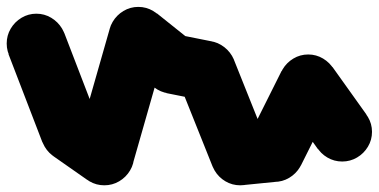

<svg xmlns="http://www.w3.org/2000/svg" viewBox="-57 -468 1115 565"><path d="M-37.3 -340Q-37.3 -316.3 -25.5 -296.3Q-13.7 -276.3 6.3 -264.5Q26.3 -252.7 50 -252.7Q73.7 -252.7 93.7 -264.5Q113.7 -276.3 125.7 -296.3Q137.7 -316.3 137.7 -340Q137.7 -363.7 125.7 -383.7Q113.7 -403.7 93.7 -415.7Q73.7 -427.7 50 -427.7Q26.3 -427.7 6.3 -415.7Q-13.7 -403.7 -25.5 -383.7Q-37.3 -363.7 -37.3 -340Z M132 -371.3 -32 -308.7 68 -48.7 232 -111.3Z M62.7 -80Q62.7 -56.3 74.5 -36.3Q86.3 -16.3 106.3 -4.5Q126.3 7.3 150 7.3Q173.7 7.3 193.7 -4.5Q213.7 -16.3 225.7 -36.3Q237.7 -56.3 237.7 -80Q237.7 -103.7 225.7 -123.7Q213.7 -143.7 193.7 -155.7Q173.7 -167.7 150 -167.7Q126.3 -167.7 106.3 -155.7Q86.3 -143.7 74.5 -123.7Q62.7 -103.7 62.7 -80Z M200.3 -151.3 99.7 -8.7 199.7 61.3 300.3 -81.3Z M162.7 -10Q162.7 13.7 174.5 33.7Q186.3 53.7 206.3 65.5Q226.3 77.3 250 77.3Q273.7 77.3 293.7 65.5Q313.7 53.7 325.7 33.7Q337.7 13.7 337.7 -10Q337.7 -33.7 325.7 -53.7Q313.7 -73.7 293.7 -85.7Q273.7 -97.7 250 -97.7Q226.3 -97.7 206.3 -85.7Q186.3 -73.7 174.5 -53.7Q162.7 -33.7 162.7 -10Z M166 -33.7 334 13.7 434 -336.3 266 -383.7Z M262.7 -360Q262.7 -336.3 274.5 -316.3Q286.3 -296.3 306.3 -284.5Q326.3 -272.7 350 -272.7Q373.7 -272.7 393.7 -284.5Q413.7 -296.3 425.7 -316.3Q437.7 -336.3 437.7 -360Q437.7 -383.7 425.7 -403.7Q413.7 -423.7 393.7 -435.7Q373.7 -447.7 350 -447.7Q326.3 -447.7 306.3 -435.7Q286.3 -423.7 274.5 -403.7Q262.7 -383.7 262.7 -360Z M404.7 -428.7 295.3 -291.3 395.3 -211.3 504.7 -348.7Z M362.7 -280Q362.7 -256.3 374.5 -236.3Q386.3 -216.3 406.3 -204.5Q426.3 -192.7 450 -192.7Q473.7 -192.7 493.7 -204.5Q513.7 -216.3 525.7 -236.3Q537.7 -256.3 537.7 -280Q537.7 -303.7 525.7 -323.7Q513.7 -343.7 493.7 -355.7Q473.7 -367.7 450 -367.7Q426.3 -367.7 406.3 -355.7Q386.3 -343.7 374.5 -323.7Q362.7 -303.7 362.7 -280Z M467.3 -366 432.7 -194 532.7 -174 567.3 -346Z M462.7 -260Q462.7 -236.3 474.5 -216.3Q486.3 -196.3 506.3 -184.5Q526.3 -172.7 550 -172.7Q573.7 -172.7 593.7 -184.5Q613.7 -196.3 625.7 -216.3Q637.7 -236.3 637.7 -260Q637.7 -283.7 625.7 -303.7Q613.7 -323.7 593.7 -335.7Q573.7 -347.7 550 -347.7Q526.3 -347.7 506.3 -335.7Q486.3 -323.7 474.5 -303.7Q462.7 -283.7 462.7 -260Z M631.3 -292.3 468.7 -227.7 568.7 22.3 731.3 -42.3Z M562.7 -10Q562.7 13.7 574.5 33.7Q586.3 53.7 606.3 65.5Q626.3 77.3 650 77.3Q673.7 77.3 693.7 65.5Q713.7 53.7 725.7 33.7Q737.7 13.7 737.7 -10Q737.7 -33.7 725.7 -53.7Q713.7 -73.7 693.7 -85.7Q673.7 -97.7 650 -97.7Q626.3 -97.7 606.3 -85.7Q586.3 -73.7 574.5 -53.7Q562.7 -33.7 562.7 -10Z M641.7 -96.7 658.3 76.7 758.3 66.7 741.7 -106.7Z M662.7 -20Q662.7 3.7 674.5 23.7Q686.3 43.7 706.3 55.5Q726.3 67.3 750 67.3Q773.7 67.3 793.7 55.5Q813.7 43.7 825.7 23.7Q837.7 3.7 837.7 -20Q837.7 -43.7 825.7 -63.7Q813.7 -83.7 793.7 -95.7Q773.7 -107.7 750 -107.7Q726.3 -107.7 706.3 -95.7Q686.3 -83.7 674.5 -63.7Q662.7 -43.7 662.7 -20Z M671.7 -59.3 828.3 19.3 928.3 -180.7 771.7 -259.3Z M762.7 -220Q762.7 -196.3 774.5 -176.3Q786.3 -156.3 806.3 -144.5Q826.3 -132.7 850 -132.7Q873.7 -132.7 893.7 -144.5Q913.7 -156.3 925.7 -176.3Q937.7 -196.3 937.7 -220Q937.7 -243.7 925.7 -263.7Q913.7 -283.7 893.7 -295.7Q873.7 -307.7 850 -307.7Q826.3 -307.7 806.3 -295.7Q786.3 -283.7 774.5 -263.7Q762.7 -243.7 762.7 -220Z M921.3 -271 778.7 -169 878.7 -29 1021.3 -131Z M862.7 -80Q862.7 -56.3 874.5 -36.3Q886.3 -16.3 906.3 -4.5Q926.3 7.3 950 7.3Q973.7 7.3 993.7 -4.5Q1013.7 -16.3 1025.7 -36.3Q1037.7 -56.3 1037.7 -80Q1037.7 -103.7 1025.7 -123.7Q1013.7 -143.7 993.7 -155.7Q973.7 -167.7 950 -167.7Q926.3 -167.7 906.3 -155.7Q886.3 -143.7 874.5 -123.7Q862.7 -103.7 862.7 -80Z"/></svg>

Font: Linefont Thin
Style: Regular
Weight: 100
Monospace: yes
Version: Version 3.002;gftools[0.9.33]